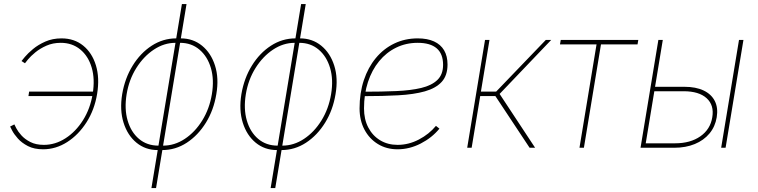

<svg xmlns="http://www.w3.org/2000/svg" viewBox="-20 -748 3835 972"><path d="M198.2 7.8Q152.8 7.8 121.3 -8.5Q89.8 -24.9 70.6 -46.6Q51.3 -68.4 42 -86.2Q32.7 -104 31.2 -107.4L52.7 -118.2Q54.2 -114.7 62.5 -98.6Q70.8 -82.5 88.1 -63Q105.5 -43.5 133.5 -29.1Q161.6 -14.6 202.1 -14.6Q259.8 -14.6 311.5 -47.9Q363.3 -81.1 400.1 -139.4Q437 -197.8 449.2 -272.9Q461.4 -348.1 444.1 -406.2Q426.8 -464.4 386 -497.8Q345.2 -531.2 287.6 -531.2Q247.6 -531.2 215.1 -516.8Q182.6 -502.4 159.2 -483.2Q135.7 -463.9 122.3 -447.8Q108.9 -431.6 106.4 -427.7L88.9 -439Q91.3 -442.4 106.2 -460.2Q121.1 -478 147.2 -499.8Q173.3 -521.5 209.7 -537.6Q246.1 -553.7 291.5 -553.7Q356 -553.7 401.1 -517.1Q446.3 -480.5 465.6 -417Q484.9 -353.5 471.7 -272.9Q458.5 -192.4 418 -128.9Q377.4 -65.4 320.1 -28.8Q262.7 7.8 198.2 7.8ZM455.1 -261.7H124L127.4 -284.2H458.5Z M778.3 11.7Q716.3 11.7 670.9 -25.6Q625.5 -63 605.5 -127Q585.4 -190.9 598.6 -271.5Q612.3 -352.1 651.6 -415.8Q690.9 -479.5 748 -516.6Q805.2 -553.7 872.1 -553.7H895.5Q957.5 -553.7 1002.9 -516.6Q1048.3 -479.5 1068.6 -415.8Q1088.9 -352.1 1075.2 -271.5Q1062 -190.9 1022.5 -127Q982.9 -63 925.8 -25.6Q868.7 11.7 801.8 11.7ZM782.2 -10.7H805.7Q863.8 -10.7 915.5 -44.9Q967.3 -79.1 1003.9 -138.2Q1040.5 -197.3 1052.7 -271.5Q1064.9 -345.2 1047.6 -403.8Q1030.3 -462.4 989.7 -496.8Q949.2 -531.2 891.6 -531.2H868.2Q810.5 -531.2 758.8 -496.8Q707 -462.4 670.2 -403.8Q633.3 -345.2 621.1 -271.5Q608.9 -197.3 626 -138.2Q643.1 -79.1 683.6 -44.9Q724.1 -10.7 782.2 -10.7ZM746.6 204.1 900.9 -727.5H924.3L770 204.1Z M1381.8 11.7Q1319.8 11.7 1274.4 -25.6Q1229 -63 1209 -127Q1189 -190.9 1202.1 -271.5Q1215.8 -352.1 1255.1 -415.8Q1294.4 -479.5 1351.6 -516.6Q1408.7 -553.7 1475.6 -553.7H1499Q1561 -553.7 1606.4 -516.6Q1651.9 -479.5 1672.1 -415.8Q1692.4 -352.1 1678.7 -271.5Q1665.5 -190.9 1626 -127Q1586.4 -63 1529.3 -25.6Q1472.2 11.7 1405.3 11.7ZM1385.7 -10.7H1409.2Q1467.3 -10.7 1519 -44.9Q1570.8 -79.1 1607.4 -138.2Q1644 -197.3 1656.2 -271.5Q1668.5 -345.2 1651.1 -403.8Q1633.8 -462.4 1593.3 -496.8Q1552.7 -531.2 1495.1 -531.2H1471.7Q1414.1 -531.2 1362.3 -496.8Q1310.5 -462.4 1273.7 -403.8Q1236.8 -345.2 1224.6 -271.5Q1212.4 -197.3 1229.5 -138.2Q1246.6 -79.1 1287.1 -44.9Q1327.6 -10.7 1385.7 -10.7ZM1350.1 204.1 1504.4 -727.5H1527.8L1373.5 204.1Z M1992.7 7.8Q1936.5 7.8 1893.1 -18.8Q1849.6 -45.4 1825 -92Q1800.3 -138.7 1800.3 -199.2Q1800.3 -276.9 1821.8 -341.8Q1843.3 -406.7 1882.8 -454.3Q1922.4 -502 1976.3 -527.8Q2030.3 -553.7 2094.7 -553.7Q2143.6 -553.7 2177.2 -538.3Q2210.9 -522.9 2228.3 -493.4Q2245.6 -463.9 2245.6 -421.4Q2245.6 -365.7 2216.1 -333.5Q2186.5 -301.3 2131.1 -285.6Q2075.7 -270 1996.8 -265.6Q1918 -261.2 1819.8 -261.2V-283.7Q1910.6 -283.7 1984.9 -286.9Q2059.1 -290 2112.3 -302.7Q2165.5 -315.4 2194.3 -343.3Q2223.1 -371.1 2223.1 -419.9Q2223.1 -475.6 2190.7 -503.4Q2158.2 -531.2 2094.7 -531.2Q2035.2 -531.2 1985.4 -506.8Q1935.5 -482.4 1899.2 -438Q1862.8 -393.6 1842.8 -332.8Q1822.8 -272 1822.8 -199.2Q1822.8 -144 1844.5 -102.5Q1866.2 -61 1904.5 -37.8Q1942.9 -14.6 1992.7 -14.6Q2048.8 -14.6 2100.6 -41.7Q2152.3 -68.8 2187 -110.8L2204.6 -96.7Q2167 -50.8 2110.1 -21.5Q2053.2 7.8 1992.7 7.8Z M2345.2 0 2435.5 -545.9H2458L2414.6 -284.2H2491.7L2743.2 -545.9H2770.5L2509.3 -272.5L2689 0H2661.1L2487.8 -261.7H2411.1L2367.7 0Z M2913.6 0 3000 -523.4H2814.9L2818.8 -545.9H3211.4L3207.5 -523.4H3022.5L2936 0Z M3286.6 -308.6H3444.8Q3502.9 -308.6 3542.2 -289.8Q3581.5 -271 3598.9 -236.3Q3616.2 -201.7 3608.4 -154.3Q3600.6 -106.9 3571.8 -72.3Q3543 -37.6 3497.3 -18.8Q3451.7 0 3393.6 0H3222.7L3313 -545.9H3335.4L3249 -22.5H3397.5Q3475.1 -22.5 3525.6 -57.9Q3576.2 -93.3 3585.9 -154.3Q3596.2 -215.3 3557.4 -250.7Q3518.6 -286.1 3440.9 -286.1H3282.7ZM3630.9 0 3721.2 -545.9H3743.7L3653.3 0Z"/></svg>

Font: Inter Thin
Style: Italic
Weight: 250
Italic angle: -9.3988°
Designer: Rasmus Andersson
Foundry: rsms
Version: Version 4.001;git-66647c0bb